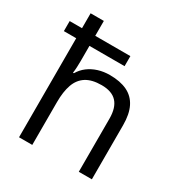

<svg xmlns="http://www.w3.org/2000/svg" viewBox="-176 -890 966 1019"><g transform="rotate(30 306.5 -380.0)"><path d="M166.5 -759.8V-668.5H381.8V-606.9H166.5V-514.6Q166.5 -495.1 165.5 -475.8Q164.6 -456.5 162.1 -439.9H167.5Q184.1 -468.3 209.7 -487.5Q235.4 -506.8 268.3 -517.1Q301.3 -527.3 338.4 -527.3Q402.3 -527.3 445.3 -506.6Q488.3 -485.8 510 -442.6Q531.7 -399.4 531.7 -331.1V0H451.7V-325.7Q451.7 -392.6 421.1 -425.8Q390.6 -459 327.6 -459Q268.1 -459 232.7 -436.3Q197.3 -413.6 181.9 -369.9Q166.5 -326.2 166.5 -262.7V0H85.4V-606.9H9.8V-668.5H85.4V-759.8Z"/></g></svg>

Font: Wonky
Style: Regular
Weight: 400
Designer: Monotype Design Team
Foundry: Monotype Imaging Inc.
Version: Version 3.000